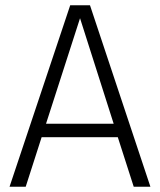

<svg xmlns="http://www.w3.org/2000/svg" viewBox="-20 -705 605 725"><path d="M409.2 -237.8 282.2 -636.2 153.8 -237.8ZM424.8 -187H137.2L77.1 0H16.1L245.1 -685.1H319.8L547.9 0H484.9Z"/></svg>

Font: FiraSans-Light
Style: Regular
Weight: 300
Designer: Carrois Corporate & Edenspiekermann AG
Foundry: Carrois Corporate GbR & Edenspiekermann AG
Version: Version 3.106;PS 003.106;hotconv 1.0.70;makeotf.lib2.5.58329